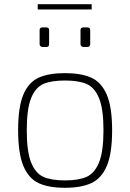

<svg xmlns="http://www.w3.org/2000/svg" viewBox="-20 -885 618 911"><path d="M66 -267Q66 -378 91 -436.5Q116 -495 163.5 -516.5Q211 -538 288 -538Q365 -538 413 -516.5Q461 -495 486.5 -436Q512 -377 512 -267Q512 -156 486.5 -97Q461 -38 413 -16Q365 6 288 6Q211 6 163.5 -16Q116 -38 91 -97.5Q66 -157 66 -267ZM471 -267Q471 -368 450 -419Q429 -470 391 -486.5Q353 -503 288 -503Q223 -503 185.5 -486.5Q148 -470 127.5 -419Q107 -368 107 -267Q107 -166 127.5 -114.5Q148 -63 185.5 -46Q223 -29 288 -29Q353 -29 391 -46Q429 -63 450 -114.5Q471 -166 471 -267ZM168 -675V-742Q168 -755 181 -755H200Q213 -755 213 -742V-675Q213 -662 200 -662H181Q176 -662 172 -666Q168 -670 168 -675ZM362 -675V-742Q362 -755 376 -755H394Q408 -755 408 -742V-675Q408 -669 404 -665.5Q400 -662 394 -662H376Q370 -662 366 -666Q362 -670 362 -675ZM159 -865H415V-840H159Z"/></svg>

Font: Exo ExtraLight
Style: Regular
Weight: 275
Designer: Natanael Gama
Foundry: Natanael Gama
Version: Version 1.500; ttfautohint (v1.6)